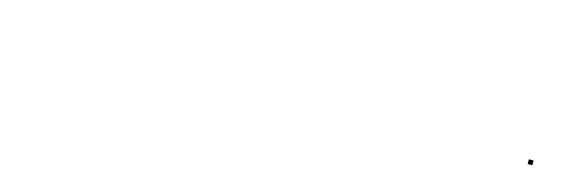

<svg xmlns="http://www.w3.org/2000/svg" viewBox="-16 -653 582 196"><g transform="rotate(15 275.0 -554.5)"><path d="M532 -552V-557H537V-552Z"/></g></svg>

Font: FRB American Cursive Just Beginnings
Style: Italic
Weight: 400
Italic angle: -25°
Version: Version 2.0;Modular Font Editor K font №1